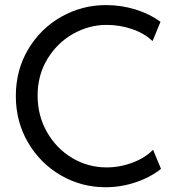

<svg xmlns="http://www.w3.org/2000/svg" viewBox="-20 -748 704 775"><path d="M43.9 -360.4Q43.9 -465.3 94 -549.3Q144 -633.3 227.5 -680.4Q311 -727.5 408.2 -727.5Q469.2 -727.5 526.9 -709.7Q584.5 -691.9 627.9 -660.2L595.7 -582Q563.5 -613.3 513.7 -630.4Q463.9 -647.5 410.2 -647.5Q338.9 -647.5 274.7 -611.1Q210.4 -574.7 171.1 -509.5Q131.8 -444.3 131.8 -362.3Q131.8 -281.7 169.4 -215.3Q207 -148.9 271 -110.6Q335 -72.3 410.2 -72.3Q464.4 -72.3 515.6 -91.8Q566.9 -111.3 597.7 -143.6L629.9 -66.4Q586.4 -31.7 527.1 -12Q467.8 7.8 406.2 7.8Q308.6 7.8 225.6 -40.3Q142.6 -88.4 93.3 -172.6Q43.9 -256.8 43.9 -360.4Z"/></svg>

Font: Reddit Sans Chocolate
Style: Regular
Weight: 400
Designer: Stephen Hutchings
Foundry: Reddit
Version: Version 1.013